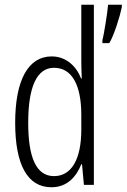

<svg xmlns="http://www.w3.org/2000/svg" viewBox="-20 -780 534 810"><path d="M197 10C264 10 302 -35 323 -87H326L334 0H376V-760H323V-520C323 -498 324 -476 325 -449H322C303 -499 260 -542 198 -542C100 -542 44 -444 44 -262C44 -85 96 10 197 10ZM494 -750V-760H436C434 -731 418 -630 412 -611V-598H441C461 -630 486 -711 494 -750ZM208 -37C132 -37 99 -117 99 -262C99 -413 135 -494 208 -494C283 -494 323 -422 323 -295V-233C323 -109 282 -37 208 -37Z"/></svg>

Font: Noto Sans Arabic UI XCn Lt
Style: Regular
Weight: 300
Width: 2
Designer: Monotype Design Team, Nadine Chahine and Nizar Qandah
Foundry: Monotype Imaging Inc.
Version: Version 2.010